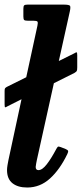

<svg xmlns="http://www.w3.org/2000/svg" viewBox="-28 -800 356 834"><path d="M1.5 -422.5 86 -464.5 134.5 -688Q137.5 -702 134.8 -706Q132 -710 116.5 -710H92.5Q80.5 -710 77 -713.2Q73.5 -716.5 73.5 -728.5V-761.5Q73.5 -773.5 77.2 -776.8Q81 -780 92 -780H248Q273 -780 276.2 -774.5Q279.5 -769 275 -749L227.5 -535L294 -568Q302 -573 304.8 -572.8Q307.5 -572.5 307.5 -559.5V-507.5Q307.5 -494.5 305.2 -491.2Q303 -488 295 -483L206 -438.5L132 -104.5Q131 -99.5 129 -89Q127 -78.5 127 -75Q127 -61 139 -61Q155.5 -61 175 -86.2Q194.5 -111.5 215 -150Q220 -159.5 223 -162.2Q226 -165 236 -161L257.5 -152.5Q266.5 -148.5 267.8 -144.5Q269 -140.5 264.5 -131Q232 -63.5 189 -24.5Q146 14.5 90 14.5Q49.5 14.5 26 -4.2Q2.5 -23 2.5 -61.5Q2.5 -69.5 4.5 -82.2Q6.5 -95 8.5 -104L65.5 -369L5 -338.5Q-2.5 -334 -5.2 -333.8Q-8 -333.5 -8 -346.5V-404Q-8 -413.5 -6.2 -416.2Q-4.5 -419 1.5 -422.5Z"/></svg>

Font: Besley* Narrow Semi
Style: Italic
Weight: 600
Width: 4
Italic angle: -13°
Designer: Owen Earl
Foundry: indestructible type*
Version: Version 3.000; ttfautohint (v1.8.3)